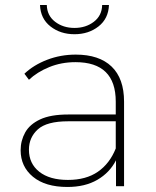

<svg xmlns="http://www.w3.org/2000/svg" viewBox="-20 -740 618 763"><path d="M441 0V-103Q416 -54 367 -25.5Q318 3 248 3Q160 3 111 -37.5Q62 -78 62 -143Q62 -181 80 -213.5Q98 -246 139.5 -265.5Q181 -285 251 -285H440V-336Q440 -493 280 -493Q224 -493 176 -473.5Q128 -454 95 -423L77 -447Q114 -482 167.5 -502.5Q221 -523 281 -523Q374 -523 423.5 -475.5Q473 -428 473 -336V0ZM440 -150V-258H251Q166 -258 130.5 -226Q95 -194 95 -145Q95 -90 136 -57.5Q177 -25 250 -25Q322 -25 369 -57.5Q416 -90 440 -150ZM276 -604Q220 -604 180.5 -635Q141 -666 139 -720H166Q167 -678 199 -653.5Q231 -629 276 -629Q321 -629 353 -653.5Q385 -678 386 -720H413Q411 -666 371.5 -635Q332 -604 276 -604Z"/></svg>

Font: Montserrat ExtraLight
Style: Regular
Weight: 200
Designer: Julieta Ulanovsky
Foundry: Julieta Ulanovsky
Version: Version 9.000; ttfautohint (v1.8.4.7-5d5b)